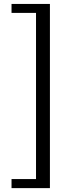

<svg xmlns="http://www.w3.org/2000/svg" viewBox="-20 -780 392 984"><path d="M39.1 184.1V137.7H164.6V-713.9H39.1V-759.8H235.8V184.1Z"/></svg>

Font: Twentytwelve Slab Light
Style: TwentytwelveSlab
Weight: 300
Designer: Domenico Catapano
Version: Version 1.00 2012